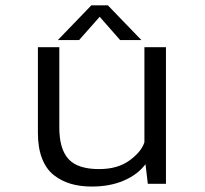

<svg xmlns="http://www.w3.org/2000/svg" viewBox="-20 -674 750 704"><path d="M498.5 -527H420.5L345.5 -612.5L270 -527H192L315 -654.5H375.5ZM316.5 10Q274.5 10 240.5 0.2Q206.5 -9.5 178.2 -31.2Q150 -53 134.5 -92.2Q119 -131.5 119 -186V-501H197.5V-206Q197.5 -128 231 -91Q264.5 -54 343.5 -54Q411.5 -54 455 -85.8Q498.5 -117.5 509.5 -152.5V-501H588.5V0H522L513.5 -72Q484.5 -33.5 433.8 -11.8Q383 10 316.5 10Z"/></svg>

Font: League Mono Light
Style: Regular
Weight: 300
Width: 6
Designer: Tyler Finck
Foundry: The League of Moveable Type / Tyler Finck
Version: Version 2.210